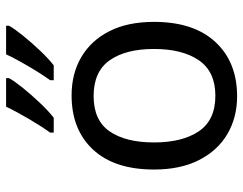

<svg xmlns="http://www.w3.org/2000/svg" viewBox="-106 -700 816 645"><g transform="rotate(-90 302.5 -378.0)"><path d="M551 -269Q551 -136 483.5 -63Q416 10 301 10Q230 10 174.5 -22.5Q119 -55 87 -117.5Q55 -180 55 -269Q55 -402 122 -474Q189 -546 304 -546Q377 -546 432.5 -513.5Q488 -481 519.5 -419.5Q551 -358 551 -269ZM146 -269Q146 -174 183.5 -118.5Q221 -63 303 -63Q384 -63 422 -118.5Q460 -174 460 -269Q460 -364 422 -418Q384 -472 302 -472Q220 -472 183 -418Q146 -364 146 -269ZM538 -766V-756Q528 -738 505 -709.5Q482 -681 455 -652.5Q428 -624 405 -606H355V-618Q369 -637 385 -663Q401 -689 416.5 -716.5Q432 -744 442 -766ZM362 -766V-756Q352 -738 329 -709.5Q306 -681 279 -652.5Q252 -624 229 -606H179V-618Q200 -647 225 -689.5Q250 -732 266 -766Z"/></g></svg>

Font: Noto IKEA Arabic
Style: Regular
Weight: 400
Designer: Monotype Design Team
Foundry: Monotype Imaging Inc.
Version: Version 1.200